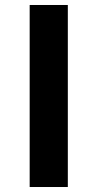

<svg xmlns="http://www.w3.org/2000/svg" viewBox="-20 -750 391 770"><path d="M99 0V-730H252V0Z"/></svg>

Font: M PLUS 1p
Style: Bold
Weight: 700
Version: Version 1.062